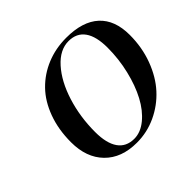

<svg xmlns="http://www.w3.org/2000/svg" viewBox="-177 -959 1177 1177"><g transform="rotate(-45 411.0 -371.0)"><path d="M391.6 -18.6Q447.3 -18.6 499.3 -61.3Q551.3 -104 588.6 -174.3Q626 -244.6 648.4 -338.1Q670.9 -431.6 670.9 -529.8Q670.9 -627 635.3 -677.2Q599.6 -727.5 529.8 -727.5Q454.1 -727.5 389.4 -655.3Q324.7 -583 287.8 -465.8Q251 -348.6 251 -218.3Q251 -120.1 286.6 -69.3Q322.3 -18.6 391.6 -18.6ZM534.2 -752Q675.8 -752 749 -684.8Q822.3 -617.7 822.3 -488.8Q822.3 -381.3 787.4 -287.6Q752.4 -193.8 693.4 -129.2Q634.3 -64.5 554.4 -27.3Q474.6 9.8 386.2 9.8Q253.4 9.8 177.7 -67.6Q102.1 -145 102.1 -277.8Q102.1 -387.7 135.3 -477.8Q168.5 -567.9 226.6 -627.4Q284.7 -687 363.5 -719.5Q442.4 -752 534.2 -752Z"/></g></svg>

Font: QumpellkaNo12
Style: Regular
Weight: 500
Designer: gluk (gluksza@wp.pl)
Foundry: gluk (gluksza@wp.pl)
Version: Version 00.480